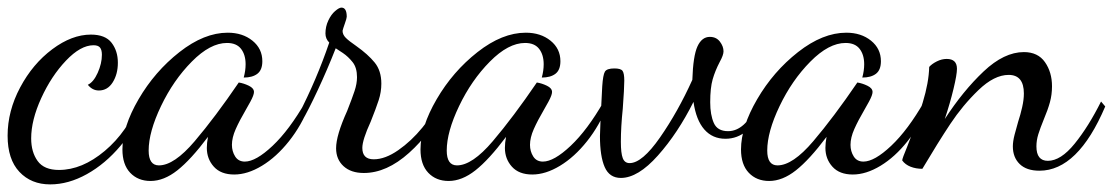

<svg xmlns="http://www.w3.org/2000/svg" viewBox="-25 -429 2927 505"><path d="M-5 -72Q-5 -137 28 -199Q61 -261 112.5 -299.5Q164 -338 214 -338Q252 -338 268.5 -316.5Q285 -295 285 -264Q285 -234 271.5 -212.5Q258 -191 235 -191Q218 -191 206 -206Q221 -213 232 -237.5Q243 -262 243 -285Q243 -298 238 -304Q233 -310 221 -310Q187 -310 148.5 -269.5Q110 -229 83.5 -171Q57 -113 57 -65Q57 -29 74 -5.5Q91 18 130 18Q191 18 250.5 -32Q310 -82 342 -163L355 -153Q332 -93 292 -45.5Q252 2 203.5 29Q155 56 107 56Q57 56 26 23Q-5 -10 -5 -72Z M297 -36Q297 -95 339.5 -168Q382 -241 447 -292Q512 -343 574 -343Q613 -343 639 -322Q665 -301 665 -268Q665 -245 652 -235Q639 -225 616 -225Q621 -243 621 -260Q621 -285 609 -300.5Q597 -316 572 -316Q528 -316 479.5 -267Q431 -218 398.5 -150Q366 -82 366 -33Q366 6 393 6Q433 6 487 -57.5Q541 -121 603 -212Q616 -210 629.5 -203.5Q643 -197 643 -187Q643 -179 633.5 -161.5Q624 -144 622 -141Q605 -112 595 -89.5Q585 -67 585 -48Q585 -31 593.5 -17.5Q602 -4 619 -4Q648 -4 692 -45.5Q736 -87 779 -162L789 -152Q768 -99 735 -57.5Q702 -16 664 7Q626 30 591 30Q556 30 537.5 9.5Q519 -11 519 -40Q519 -53 522 -69Q477 -9 441.5 19Q406 47 371 47Q338 47 317.5 25.5Q297 4 297 -36Z M859 -39Q859 -73 888 -137Q901 -170 907.5 -189.5Q914 -209 914 -226Q914 -251 902.5 -265.5Q891 -280 877 -289.5Q863 -299 858 -302Q836 -246 811 -192.5Q786 -139 769 -110L760 -127Q808 -220 841 -317Q831 -327 831 -341Q831 -359 838.5 -375Q846 -391 856.5 -400Q867 -409 873 -409Q887 -409 887 -385Q887 -381 882 -367Q877 -353 876 -348Q876 -338 884.5 -329.5Q893 -321 912 -308Q943 -286 960.5 -264.5Q978 -243 978 -209Q978 -187 971 -165.5Q964 -144 950 -109Q928 -61 928 -40Q928 -10 958 -10Q988 -10 1022.5 -34Q1057 -58 1086 -93.5Q1115 -129 1128 -159L1141 -149Q1110 -80 1051 -27Q992 26 932 26Q898 26 878.5 8Q859 -10 859 -39Z M1081 -36Q1081 -95 1123.5 -168Q1166 -241 1231 -292Q1296 -343 1358 -343Q1397 -343 1423 -322Q1449 -301 1449 -268Q1449 -245 1436 -235Q1423 -225 1400 -225Q1405 -243 1405 -260Q1405 -285 1393 -300.5Q1381 -316 1356 -316Q1312 -316 1263.5 -267Q1215 -218 1182.5 -150Q1150 -82 1150 -33Q1150 6 1177 6Q1217 6 1271 -57.5Q1325 -121 1387 -212Q1400 -210 1413.5 -203.5Q1427 -197 1427 -187Q1427 -179 1417.5 -161.5Q1408 -144 1406 -141Q1389 -112 1379 -89.5Q1369 -67 1369 -48Q1369 -31 1377.5 -17.5Q1386 -4 1403 -4Q1432 -4 1476 -45.5Q1520 -87 1563 -162L1573 -152Q1552 -99 1519 -57.5Q1486 -16 1448 7Q1410 30 1375 30Q1340 30 1321.5 9.5Q1303 -11 1303 -40Q1303 -53 1306 -69Q1261 -9 1225.5 19Q1190 47 1155 47Q1122 47 1101.5 25.5Q1081 4 1081 -36Z M1553 -71Q1553 -90 1559 -202Q1561 -232 1566 -240.5Q1571 -249 1591 -249Q1608 -249 1612.5 -242.5Q1617 -236 1617 -217Q1617 -197 1613 -143Q1608 -95 1608 -56Q1608 -26 1613 -13Q1618 0 1631 0Q1664 0 1711 -67.5Q1758 -135 1796 -219Q1798 -282 1809.5 -307Q1821 -332 1842 -332Q1859 -332 1868.5 -319.5Q1878 -307 1878 -294Q1878 -284 1868 -266Q1856 -243 1849.5 -220.5Q1843 -198 1843 -160Q1843 -127 1852.5 -105.5Q1862 -84 1890 -84Q1912 -84 1931 -101Q1950 -118 1969 -158L1982 -148Q1946 -64 1883 -64Q1849 -64 1827.5 -88.5Q1806 -113 1799 -161Q1758 -79 1705.5 -20Q1653 39 1608 39Q1578 39 1565.5 10.5Q1553 -18 1553 -71Z M1924 -36Q1924 -95 1966.5 -168Q2009 -241 2074 -292Q2139 -343 2201 -343Q2240 -343 2266 -322Q2292 -301 2292 -268Q2292 -245 2279 -235Q2266 -225 2243 -225Q2248 -243 2248 -260Q2248 -285 2236 -300.5Q2224 -316 2199 -316Q2155 -316 2106.5 -267Q2058 -218 2025.5 -150Q1993 -82 1993 -33Q1993 6 2020 6Q2060 6 2114 -57.5Q2168 -121 2230 -212Q2243 -210 2256.5 -203.5Q2270 -197 2270 -187Q2270 -179 2260.5 -161.5Q2251 -144 2249 -141Q2232 -112 2222 -89.5Q2212 -67 2212 -48Q2212 -31 2220.5 -17.5Q2229 -4 2246 -4Q2275 -4 2319 -45.5Q2363 -87 2406 -162L2416 -152Q2395 -99 2362 -57.5Q2329 -16 2291 7Q2253 30 2218 30Q2183 30 2164.5 9.5Q2146 -11 2146 -40Q2146 -53 2149 -69Q2104 -9 2068.5 19Q2033 47 1998 47Q1965 47 1944.5 25.5Q1924 4 1924 -36Z M2639 -44Q2639 -57 2643.5 -74.5Q2648 -92 2653 -109Q2659 -127 2663.5 -147Q2668 -167 2668 -183Q2668 -232 2628 -232Q2590 -232 2548.5 -192Q2507 -152 2474.5 -103Q2442 -54 2401 15Q2384 15 2370 9.5Q2356 4 2348 -7Q2348 -12 2361 -43Q2386 -107 2402 -159.5Q2418 -212 2419 -253Q2426 -261 2439 -267.5Q2452 -274 2465 -274Q2492 -274 2492 -248Q2492 -233 2483 -195.5Q2474 -158 2460 -116Q2508 -190 2562 -241Q2616 -292 2668 -292Q2705 -292 2723.5 -265.5Q2742 -239 2742 -202Q2742 -180 2736.5 -160Q2731 -140 2720 -114Q2711 -92 2706 -76Q2701 -60 2701 -44Q2701 -6 2731 -6Q2765 -6 2801.5 -51Q2838 -96 2871 -162L2882 -149Q2810 20 2709 20Q2675 20 2657 2.5Q2639 -15 2639 -44Z"/></svg>

Font: Dancing Script
Style: Regular
Weight: 400
Designer: Pablo Impallari
Foundry: Pablo Impallari
Version: Version 2.000